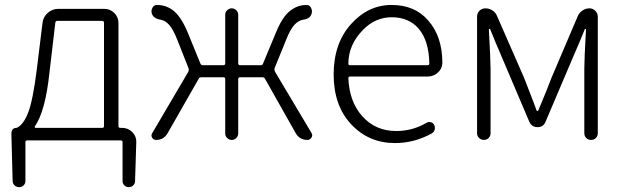

<svg xmlns="http://www.w3.org/2000/svg" viewBox="-20 -567 2541 778"><path d="M211.9 -482.4Q205.1 -482.4 204.1 -474.6L180.7 -275.4Q164.1 -116.2 121.1 -54.7Q120.1 -52.7 121.1 -50.8Q122.1 -48.8 124 -48.8H393.6Q401.4 -48.8 401.4 -55.7V-474.6Q401.4 -482.4 393.6 -482.4ZM460 -55.7Q460 -48.8 467.8 -48.8H475.6Q499 -48.8 516.1 -31.7Q533.2 -14.6 532.2 8.8L527.3 167Q527.3 176.8 520 184.1Q512.7 191.4 502 191.4Q491.2 191.4 483.9 184.1Q476.6 176.8 476.6 167V8.8Q476.6 2 469.7 2H89.8Q83 2 83 8.8V166Q83 176.8 75.7 184.1Q68.4 191.4 57.6 191.4Q46.9 191.4 39.1 184.1Q31.2 176.8 31.2 166L26.4 -13.7V-29.3Q26.4 -37.1 31.7 -43Q37.1 -48.8 45.9 -48.8Q47.9 -48.8 49.8 -49.8Q76.2 -63.5 94.7 -112.3Q113.3 -161.1 128.9 -284.2L152.3 -474.6Q155.3 -499 173.8 -515.1Q192.4 -531.2 216.8 -531.2H402.3Q425.8 -531.2 442.9 -514.6Q460 -498 460 -473.6Z M1092.8 -291Q1090.8 -284.2 1093.8 -277.3L1242.2 -28.3Q1245.1 -23.4 1245.1 -18.6Q1245.1 -13.7 1242.2 -9.8Q1236.3 0 1225.6 0Q1193.4 0 1177.7 -28.3L1053.7 -248Q1050.8 -253.9 1043 -253.9H953.1Q945.3 -253.9 945.3 -247.1V-26.4Q945.3 -15.6 937.5 -7.8Q929.7 0 918.9 0Q908.2 0 900.4 -7.8Q892.6 -15.6 892.6 -26.4V-247.1Q892.6 -253.9 884.8 -253.9H795.9Q788.1 -253.9 785.2 -248L659.2 -27.3Q643.6 0 612.3 0Q601.6 0 596.7 -8.8Q593.8 -13.7 593.8 -18.1Q593.8 -22.5 596.7 -27.3L743.2 -276.4Q746.1 -283.2 744.1 -290L698.2 -406.2Q681.6 -448.2 665.5 -466.3Q649.4 -484.4 629.9 -487.3Q600.6 -492.2 594.7 -513.7Q593.8 -517.6 593.8 -521.5Q593.8 -529.3 598.6 -537.1Q604.5 -546.9 616.2 -546.9Q655.3 -546.9 685.5 -521.5Q715.8 -496.1 742.2 -431.6L792 -309.6Q794.9 -302.7 801.8 -302.7H884.8Q892.6 -302.7 892.6 -310.5V-506.8Q892.6 -517.6 900.4 -525.4Q908.2 -533.2 918.9 -533.2Q929.7 -533.2 937.5 -525.4Q945.3 -517.6 945.3 -506.8V-310.5Q945.3 -302.7 953.1 -302.7H1036.1Q1043.9 -302.7 1045.9 -309.6L1096.7 -431.6Q1122.1 -495.1 1152.3 -520.5Q1183.6 -546.9 1221.7 -546.9Q1233.4 -546.9 1239.3 -537.1Q1244.1 -529.3 1244.1 -521.5Q1244.1 -517.6 1243.2 -513.7Q1238.3 -491.2 1209 -487.3Q1189.5 -484.4 1172.9 -466.3Q1156.2 -448.2 1139.6 -406.2Z M1580.1 12.7Q1474.6 12.7 1403.3 -63Q1332 -138.7 1332 -265.6Q1332 -390.6 1401.9 -468.8Q1471.7 -546.9 1566.4 -546.9Q1660.2 -546.9 1713.9 -485.4Q1772.5 -419.9 1772.5 -312.5Q1772.5 -290 1754.9 -273.4Q1737.3 -256.8 1711.9 -256.8H1398.4Q1391.6 -256.8 1391.6 -250Q1395.5 -154.3 1448.7 -95.2Q1502 -36.1 1585.9 -36.1Q1651.4 -36.1 1708 -69.3Q1715.8 -74.2 1725.6 -71.8Q1735.4 -69.3 1739.3 -60.5Q1744.1 -51.8 1741.2 -41.5Q1738.3 -31.2 1729.5 -26.4Q1659.2 12.7 1580.1 12.7ZM1391.6 -308.6Q1391.6 -302.7 1398.4 -302.7H1711.9Q1719.7 -302.7 1719.7 -309.6Q1719.7 -310.5 1719.7 -310.5Q1717.8 -401.4 1677.7 -449.2Q1637.7 -497.1 1567.4 -497.1Q1501 -497.1 1451.2 -446.3Q1391.6 -385.7 1391.6 -308.6Z M1913.1 -27.3V-499Q1913.1 -513.7 1922.9 -523.4Q1932.6 -533.2 1947.3 -533.2Q1961.9 -533.2 1975.1 -524.9Q1988.3 -516.6 1994.1 -502L2103.5 -252Q2109.4 -236.3 2127.4 -190.4Q2145.5 -144.5 2154.3 -119.1Q2155.3 -117.2 2157.7 -117.2Q2160.2 -117.2 2161.1 -119.1Q2198.2 -207 2214.8 -252L2321.3 -502Q2327.1 -515.6 2340.3 -524.4Q2353.5 -533.2 2368.2 -533.2Q2382.8 -533.2 2392.6 -522.9Q2402.3 -512.7 2402.3 -499V-27.3Q2402.3 -15.6 2394.5 -7.8Q2386.7 0 2375 0Q2363.3 0 2355.5 -7.8Q2347.7 -15.6 2347.7 -27.3V-288.1Q2347.7 -326.2 2354.5 -448.2Q2354.5 -450.2 2352.5 -450.2Q2350.6 -450.2 2349.6 -448.2Q2336.9 -416 2301.8 -335L2190.4 -73.2Q2181.6 -51.8 2158.2 -51.8Q2134.8 -51.8 2125 -73.2L2013.7 -335Q1980.5 -412.1 1966.8 -447.3Q1965.8 -450.2 1963.4 -450.2Q1960.9 -450.2 1960.9 -447.3Q1967.8 -326.2 1967.8 -288.1V-27.3Q1967.8 -15.6 1960 -7.8Q1952.1 0 1940.9 0Q1929.7 0 1921.4 -7.8Q1913.1 -15.6 1913.1 -27.3Z"/></svg>

Font: irohamaru Light
Style: Regular
Weight: 200
Designer: [Source Han Sans]
Ryoko NISHIZUKA  (kana & ideographs); Paul D. Hunt (Latin, Greek & Cyrillic); Wenlong ZHANG  (bopomofo
Version: Version 1.01